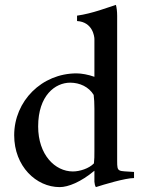

<svg xmlns="http://www.w3.org/2000/svg" viewBox="-20 -753 585 785"><path d="M528 -50C462 -55 459 -47 459 -95V-688C459 -707 457 -721 454 -733C421 -723 359 -698 295 -689V-667C359 -663 366 -604 366 -593V-439C341 -448 313 -453 293 -453C151 -453 38 -340 38 -200C38 -73 128 12 224 12C259 12 311 -9 366 -55V-10C367 -1 368 6 372 12C403 2 492 -25 528 -25ZM364 -85C344 -64 306 -52 278 -52C205 -52 136 -120 136 -236C136 -363 206 -415 267 -415C306 -415 343 -398 363 -365C365 -348 366 -332 366 -309V-137C366 -115 366 -101 364 -85Z"/></svg>

Font: Sibila
Style: Regular
Weight: 400
Designer: Stefan Peev
Foundry: Context Ltd
Version: Version 1.000